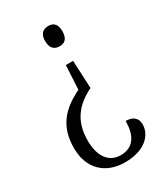

<svg xmlns="http://www.w3.org/2000/svg" viewBox="-182 -622 780 895"><g transform="rotate(-30 208.0 -175.0)"><path d="M228 -540C202 -540 180 -527 180 -486C180 -444 202 -431 228 -431C253 -431 273 -444 273 -486C273 -527 253 -540 228 -540ZM254 -191 247 -341H208L201 -212C98 -162 47 -97 47 14C47 125 117 190 221 190C331 190 380 132 380 77C380 40 354 24 319 24C319 95 294 151 220 151C154 151 120 96 120 16C120 -75 156 -143 254 -191Z"/></g></svg>

Font: Noto Serif Armenian Condensed Light
Style: Regular
Weight: 300
Width: 3
Designer: Monotype Design Team
Foundry: Monotype Imaging Inc.
Version: Version 2.008